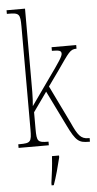

<svg xmlns="http://www.w3.org/2000/svg" viewBox="-64 -798 535 1056"><g transform="rotate(-5 204.0 -269.5)"><path d="M14 0H181V-20H178C122 -20 116 -26 116 -96V-188L192 -295L287 -101C331 -10 348 0 402 0H408V-20H401C359 -20 343 -43 311 -114L210 -322L268 -403C336 -500 343 -516 379 -516V-536H243V-516C285 -516 295 -512 295 -496C295 -481 277 -454 211 -362L112 -222C117 -266 116 -336 116 -373V-760H14V-740H21C82 -740 88 -734 88 -664V-96C88 -26 82 -20 21 -20H14ZM177 208V221H189C204 181 222 113 232 71V61H193C190 114 184 159 177 208Z"/></g></svg>

Font: Noto Serif Lao ExtraCondensed Thin
Style: Regular
Weight: 100
Width: 2
Designer: Monotype Design Team
Foundry: Monotype Imaging Inc.
Version: Version 2.003